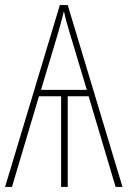

<svg xmlns="http://www.w3.org/2000/svg" viewBox="-20 -734 510 754"><path d="M246 -714H215L0 0H27L133 -356H220V0H246V-356H328L434 0H461ZM231 -690C238 -658 247 -626 257 -594L321 -381H141L205 -594C215 -628 223 -658 231 -690Z"/></svg>

Font: Noto Sans Condensed Thin
Style: Regular
Weight: 100
Width: 3
Designer: Monotype Design Team
Foundry: Monotype Imaging Inc.
Version: Version 2.013